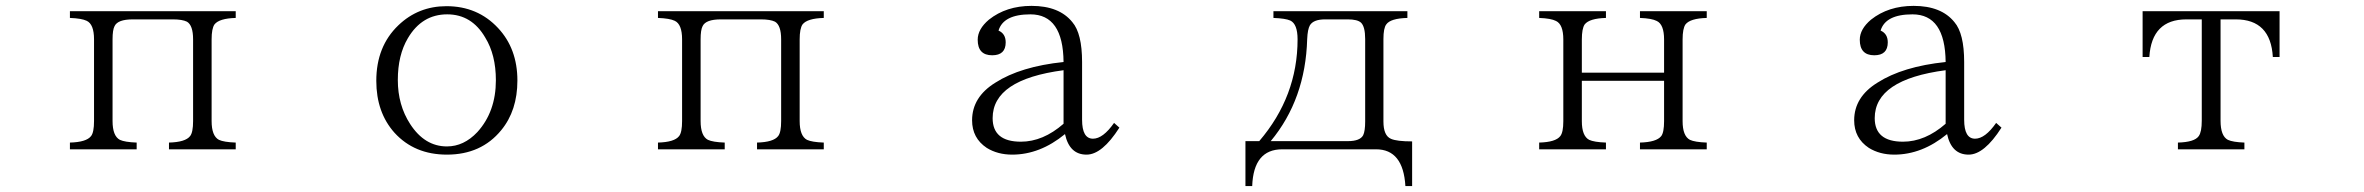

<svg xmlns="http://www.w3.org/2000/svg" viewBox="-20 -562 8040 653"><path d="M217.8 -523.9H781.7V-501Q725.6 -499.5 709.5 -479Q699.7 -464.8 699.7 -428.2V-150.4Q699.7 -99.6 724.6 -86.4Q741.2 -78.6 781.7 -77.1V-54.2H554.7V-77.1Q610.8 -78.6 626.5 -99.1Q636.7 -111.8 636.7 -150.4V-428.2Q636.7 -476.1 615.7 -488.3Q599.6 -496.1 567.9 -496.1H431.6Q380.4 -496.1 369.6 -473.1Q362.8 -460.4 362.8 -428.2V-150.4Q362.8 -99.6 387.7 -86.4Q404.3 -78.6 444.8 -77.1V-54.2H217.8V-77.1Q273.9 -78.6 289.6 -99.1Q299.8 -111.8 299.8 -150.4V-428.2Q299.8 -479.5 274.9 -491.2Q257.8 -499.5 217.8 -501Z M1498.5 -541Q1604.5 -541 1673.8 -466.8Q1739.7 -396.5 1739.7 -288.1Q1739.7 -186 1684.6 -119.1Q1616.7 -36.1 1500 -36.1Q1389.6 -36.1 1321.8 -110.4Q1259.8 -179.7 1259.8 -287.1Q1259.8 -404.3 1335 -476.1Q1402.8 -541 1498.5 -541ZM1501 -513.2Q1415 -513.2 1367.2 -432.1Q1333 -374.5 1333 -290Q1333 -204.6 1375 -140.1Q1424.3 -64 1500 -64Q1557.6 -64 1603.5 -112.8Q1666.5 -182.1 1666.5 -289.1Q1666.5 -375.5 1630.4 -434.1Q1584.5 -513.2 1501 -513.2Z M2217.8 -523.9H2781.7V-501Q2725.6 -499.5 2709.5 -479Q2699.7 -464.8 2699.7 -428.2V-150.4Q2699.7 -99.6 2724.6 -86.4Q2741.2 -78.6 2781.7 -77.1V-54.2H2554.7V-77.1Q2610.8 -78.6 2626.5 -99.1Q2636.7 -111.8 2636.7 -150.4V-428.2Q2636.7 -476.1 2615.7 -488.3Q2599.6 -496.1 2567.9 -496.1H2431.6Q2380.4 -496.1 2369.6 -473.1Q2362.8 -460.4 2362.8 -428.2V-150.4Q2362.8 -99.6 2387.7 -86.4Q2404.3 -78.6 2444.8 -77.1V-54.2H2217.8V-77.1Q2273.9 -78.6 2289.6 -99.1Q2299.8 -111.8 2299.8 -150.4V-428.2Q2299.8 -479.5 2274.9 -491.2Q2257.8 -499.5 2217.8 -501Z M3787.1 -127.9Q3728.5 -36.1 3675.3 -36.1Q3617.2 -36.1 3602.1 -106Q3517.1 -36.1 3422.4 -36.1Q3373 -36.1 3335.9 -59.1Q3286.1 -92.3 3286.1 -152.8Q3286.1 -231.9 3365.2 -280.8Q3451.2 -335.9 3597.2 -351.1Q3595.7 -513.2 3484.4 -513.2Q3392.6 -513.2 3376 -458Q3400.4 -447.3 3400.4 -418Q3400.4 -374 3354.5 -374Q3305.2 -374 3305.2 -426.8Q3305.2 -462.9 3343.3 -495.1Q3402.3 -542 3488.3 -542Q3582.5 -542 3627 -486.8Q3660.2 -448.2 3660.2 -351.1V-154.8Q3660.2 -90.3 3697.3 -90.3Q3731.4 -90.3 3769 -144ZM3597.2 -323.2Q3356 -291.5 3356 -160.2Q3356 -80.1 3452.1 -80.1Q3527.3 -80.1 3597.2 -141.1Z M4311 -523.9H4766.6V-501Q4709 -499.5 4694.8 -479Q4685.1 -466.3 4685.1 -429.2V-148.9Q4685.1 -100.6 4710.9 -89.8Q4730.5 -81.1 4782.7 -81.1V70.8H4759.8Q4752.4 -54.2 4660.2 -54.2H4340.8Q4243.2 -54.2 4238.8 70.8H4215.8V-82H4262.7Q4393.1 -234.4 4393.1 -428.2Q4393.1 -480.5 4368.2 -492.2Q4351.6 -499.5 4311 -501ZM4301.8 -82H4564Q4605.5 -82 4616.2 -102.1Q4623 -116.2 4623 -148.9V-429.2Q4623 -471.2 4608.9 -484.9Q4596.7 -496.1 4564 -496.1H4486.8Q4447.3 -496.1 4435.1 -476.1Q4427.2 -462.4 4425.8 -429.2Q4419.9 -224.1 4301.8 -82Z M5214.8 -523.9H5441.9V-501Q5385.7 -499.5 5369.6 -479Q5359.9 -464.8 5359.9 -427.7V-314.9H5639.6V-427.7Q5639.6 -479 5614.7 -490.7Q5597.7 -499.5 5557.6 -501V-523.9H5784.7V-501Q5728.5 -499.5 5712.4 -479Q5702.6 -464.8 5702.6 -427.7V-149.9Q5702.6 -99.6 5727.5 -86.4Q5744.1 -78.6 5784.7 -77.1V-54.2H5557.6V-77.1Q5613.8 -78.6 5629.9 -99.1Q5639.6 -111.8 5639.6 -149.9V-287.1H5359.9V-149.9Q5359.9 -99.6 5384.8 -86.4Q5401.4 -78.6 5441.9 -77.1V-54.2H5214.8V-77.1Q5271 -78.6 5286.6 -99.1Q5296.9 -111.8 5296.9 -149.9V-427.7Q5296.9 -479 5272 -490.7Q5254.9 -499.5 5214.8 -501Z M6787.1 -127.9Q6728.5 -36.1 6675.3 -36.1Q6617.2 -36.1 6602.1 -106Q6517.1 -36.1 6422.4 -36.1Q6373 -36.1 6335.9 -59.1Q6286.1 -92.3 6286.1 -152.8Q6286.1 -231.9 6365.2 -280.8Q6451.2 -335.9 6597.2 -351.1Q6595.7 -513.2 6484.4 -513.2Q6392.6 -513.2 6376 -458Q6400.4 -447.3 6400.4 -418Q6400.4 -374 6354.5 -374Q6305.2 -374 6305.2 -426.8Q6305.2 -462.9 6343.3 -495.1Q6402.3 -542 6488.3 -542Q6582.5 -542 6627 -486.8Q6660.2 -448.2 6660.2 -351.1V-154.8Q6660.2 -90.3 6697.3 -90.3Q6731.4 -90.3 6769 -144ZM6597.2 -323.2Q6356 -291.5 6356 -160.2Q6356 -80.1 6452.1 -80.1Q6527.3 -80.1 6597.2 -141.1Z M7267.1 -523.9H7732.9V-368.2H7710Q7702.6 -496.1 7584 -496.1H7532.2V-151.4Q7532.2 -99.6 7557.1 -86.4Q7573.7 -78.6 7613.3 -77.1V-54.2H7387.2V-77.1Q7443.8 -78.6 7458 -99.1Q7468.3 -113.3 7468.3 -151.4V-496.1H7416Q7297.9 -496.1 7290 -368.2H7267.1Z"/></svg>

Font: I.Ming
Style: Regular
Weight: 400
Designer: Ichiten Fonts Project
Version: Version 5.10 Mar 24, 2018